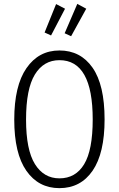

<svg xmlns="http://www.w3.org/2000/svg" viewBox="-20 -955 610 986"><path d="M377 -935.1 422.9 -910.2 345.2 -769 312 -784.2ZM268.1 -934.1 314 -910.2 242.2 -772.9 209 -788.1ZM285.2 -695.8Q393.6 -695.8 455.3 -607.4Q517.1 -519 517.1 -341.8Q517.1 -168 455.6 -78.4Q394 11.2 285.2 11.2Q177.7 11.2 115.5 -77.9Q53.2 -167 53.2 -340.8Q53.2 -514.6 116 -605.2Q178.7 -695.8 285.2 -695.8ZM285.2 -646Q204.1 -646 158.9 -572Q113.8 -498 113.8 -340.8Q113.8 -185.5 159.4 -112.3Q205.1 -39.1 285.2 -39.1Q368.2 -39.1 412.1 -111.6Q456.1 -184.1 456.1 -341.8Q456.1 -646 285.2 -646Z"/></svg>

Font: Fira Sans Compressed Light
Style: Regular
Weight: 300
Width: 1
Designer: Carrois Corporate & Edenspiekermann AG
Foundry: Carrois Corporate GbR & Edenspiekermann AG
Version: Version 4.203;PS 004.203;hotconv 1.0.88;makeotf.lib2.5.64775